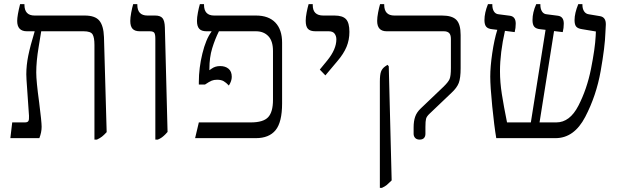

<svg xmlns="http://www.w3.org/2000/svg" viewBox="-20 -667 2991 927"><path d="M495 -29Q482 -15 472.5 -7.5Q463 0 448 7H436V-450Q436 -486 427 -501Q418 -516 384 -516H179Q178 -508 166.5 -439.5Q155 -371 155 -317Q155 -275 169 -173Q181 -79 181 -55Q181 -28 170 0H30L39 -76H100Q113 -76 117 -82.5Q121 -89 120 -108L108 -282Q107 -291 107 -308Q107 -352 116.5 -398.5Q126 -445 147 -514V-516H110Q63 -516 63 -566Q63 -591 77 -647H98V-644Q98 -592 147 -592H389Q439 -592 459.5 -567.5Q480 -543 482 -488Z M730 -480Q730 -501 725 -508.5Q720 -516 703 -516H655Q631 -516 620 -528Q609 -540 609 -566Q609 -582 613.5 -606Q618 -630 623 -647H643V-644Q643 -592 692 -592H729Q754 -592 764.5 -579.5Q775 -567 776 -535L789 -30Q786 -26 778 -18Q770 -10 762 -4Q754 2 742 7H730Z M1342 -461V-168Q1342 -77 1310.5 -38.5Q1279 0 1215 0H922L940 -76H1191Q1251 -76 1274.5 -101Q1298 -126 1298 -185V-421Q1298 -469 1275.5 -492.5Q1253 -516 1216 -516H1037Q1018 -478 1004.5 -434Q991 -390 991 -334V-328Q994 -330 1002.5 -336Q1011 -342 1021 -345Q1031 -348 1043 -348Q1068 -348 1083.5 -335Q1099 -322 1099 -296Q1099 -276 1085 -254Q1072 -268 1060 -275Q1048 -282 1028 -282Q1013 -282 1002 -277.5Q991 -273 970 -259H940V-272Q940 -338 957 -408Q974 -478 1001 -514V-516H977Q953 -516 942 -528Q931 -540 931 -566Q931 -583 935.5 -606.5Q940 -630 945 -647H965V-644Q965 -592 1014 -592H1216Q1277 -592 1309.5 -558Q1342 -524 1342 -461Z M1524 -331 1560 -375Q1604 -429 1604 -477Q1604 -493 1595.5 -504.5Q1587 -516 1567 -516H1503Q1478 -516 1467 -527.5Q1456 -539 1456 -567Q1456 -584 1460.5 -607Q1465 -630 1470 -647H1490V-642Q1490 -592 1541 -592H1595Q1634 -592 1650.5 -574.5Q1667 -557 1667 -513Q1667 -474 1653 -440.5Q1639 -407 1609 -372L1551 -303Z M1977 -21V-52Q1977 -82 1984.5 -103.5Q1992 -125 2011 -143L2120 -247Q2144 -270 2150.5 -285Q2157 -300 2157 -338V-479Q2157 -499 2148.5 -507.5Q2140 -516 2123 -516H1847Q1801 -516 1801 -566Q1801 -583 1805.5 -606.5Q1810 -630 1815 -647H1835V-644Q1835 -592 1884 -592H2114Q2163 -592 2183.5 -571Q2204 -550 2204 -498V-338Q2204 -290 2195 -266.5Q2186 -243 2160 -219L2054 -118Q2040 -105 2037 -93.5Q2034 -82 2034 -54V-21Q2034 -8 2027 -0.5Q2020 7 2006 7Q1992 7 1984.5 -1Q1977 -9 1977 -21ZM1814 -273Q1814 -306 1819.5 -321Q1825 -336 1839 -346L1851 -354L1857 -347L1871 204Q1856 219 1847.5 226Q1839 233 1824 240H1814Z M2905 -548 2903 -510Q2901 -442 2880 -323.5Q2859 -205 2805.5 -102.5Q2752 0 2662 0H2376Q2366 -59 2356.5 -154.5Q2347 -250 2347 -297Q2347 -344 2356.5 -409.5Q2366 -475 2381 -523L2356 -526Q2336 -528 2327.5 -538Q2319 -548 2319 -570Q2319 -605 2336 -647H2357V-643Q2357 -624 2365 -611.5Q2373 -599 2388 -598L2442 -591Q2470 -587 2470 -553Q2470 -532 2465 -512L2418 -518Q2394 -412 2394 -323Q2394 -270 2403 -212.5Q2412 -155 2428 -76H2543L2614 -523L2588 -526Q2568 -528 2559.5 -538Q2551 -548 2551 -570Q2551 -607 2569 -647H2589V-643Q2589 -624 2597 -611.5Q2605 -599 2620 -598L2674 -591Q2702 -587 2702 -553Q2702 -532 2697 -512L2655 -517L2585 -76H2666Q2731 -76 2772.5 -156.5Q2814 -237 2833.5 -335Q2853 -433 2856 -493L2857 -515L2791 -526Q2770 -529 2762 -538.5Q2754 -548 2754 -570Q2754 -603 2772 -647H2792V-643Q2792 -625 2800 -612.5Q2808 -600 2823 -598L2877 -589Q2906 -584 2905 -548Z"/></svg>

Font: Noto Serif Hebrew Light
Style: Regular
Weight: 300
Designer: Monotype Design Team
Foundry: Monotype Imaging Inc.
Version: Version 1.000